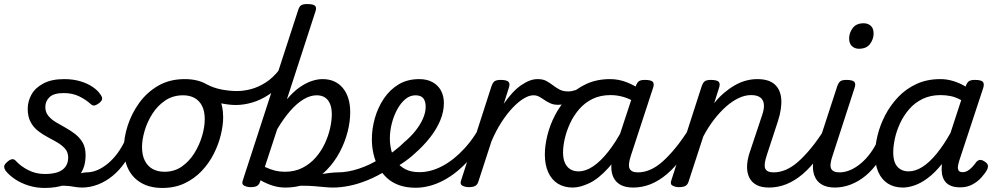

<svg xmlns="http://www.w3.org/2000/svg" viewBox="-24 -910 4925 949"><path d="M267 -17Q296 -29 322.5 -38.5Q349 -48 370.5 -53Q392 -58 406 -58Q415 -58 417 -46.5Q419 -35 415 -20.5Q411 -6 402.5 5.5Q394 17 382 17Q362 17 341 13Q320 9 294.5 8Q269 7 235 13ZM197 19Q156 19 118.5 7.5Q81 -4 51.5 -23.5Q22 -43 3 -67Q-3 -76 -3.5 -86Q-4 -96 11 -109Q24 -121 35 -123Q46 -125 56 -113Q79 -88 116 -69Q153 -50 198 -50Q236 -50 261.5 -59Q287 -68 300 -86.5Q313 -105 313 -131Q313 -157 298.5 -174Q284 -191 261.5 -204.5Q239 -218 213 -231.5Q187 -245 164.5 -262.5Q142 -280 127.5 -306.5Q113 -333 113 -372Q113 -409 131.5 -442.5Q150 -476 190.5 -497.5Q231 -519 293 -519Q338 -519 374 -508Q410 -497 434.5 -480Q459 -463 471 -445Q481 -432 481 -422.5Q481 -413 467 -401Q455 -392 445 -389Q435 -386 424 -396Q400 -418 367 -434Q334 -450 291 -450Q242 -450 221 -430Q200 -410 200 -381Q200 -356 214.5 -338Q229 -320 251.5 -306.5Q274 -293 299.5 -279Q325 -265 347.5 -247.5Q370 -230 384.5 -205.5Q399 -181 399 -143Q399 -85 372 -49Q345 -13 299 3Q253 19 197 19Z M381 17Q367 17 360.5 5.5Q354 -6 356.5 -20.5Q359 -35 371 -46.5Q383 -58 404 -58Q430 -58 456.5 -69Q483 -80 509 -101.5Q535 -123 557 -153Q579 -183 596 -220Q601 -235 613.5 -234.5Q626 -234 635.5 -224.5Q645 -215 641 -201Q623 -150 595 -109.5Q567 -69 533 -41Q499 -13 460 2Q421 17 381 17Z M779 19Q717 19 674 -6Q631 -31 609.5 -75.5Q588 -120 588 -176Q588 -229 607 -288.5Q626 -348 663.5 -400.5Q701 -453 757.5 -486Q814 -519 889 -519Q951 -519 993.5 -495.5Q1036 -472 1057.5 -429.5Q1079 -387 1079 -331Q1079 -291 1067.5 -243.5Q1056 -196 1032.5 -149.5Q1009 -103 973 -65Q937 -27 888.5 -4Q840 19 779 19ZM789 -61Q838 -61 875 -87Q912 -113 937 -153.5Q962 -194 975 -238.5Q988 -283 988 -321Q988 -360 975 -386Q962 -412 938 -425.5Q914 -439 881 -439Q831 -439 793 -413.5Q755 -388 729.5 -348Q704 -308 691 -264Q678 -220 678 -183Q678 -144 691.5 -116.5Q705 -89 730 -75Q755 -61 789 -61Z M1141 -391Q1109 -391 1065 -400Q1021 -409 975 -434Q964 -440 961.5 -452Q959 -464 963.5 -475.5Q968 -487 977 -493Q986 -499 996 -494Q1032 -475 1071.5 -467.5Q1111 -460 1147 -460Q1182 -460 1218.5 -470Q1255 -480 1290.5 -503Q1326 -526 1357 -566Q1368 -579 1379.5 -572Q1391 -565 1396.5 -550Q1402 -535 1392 -523Q1350 -472 1307 -443.5Q1264 -415 1222 -403Q1180 -391 1141 -391Z M1623 17Q1601 17 1577.5 14.5Q1554 12 1527.5 10Q1501 8 1469.5 8Q1438 8 1399 13L1431 -20Q1467 -29 1499 -36Q1531 -43 1558.5 -48Q1586 -53 1608.5 -55.5Q1631 -58 1646 -58Q1655 -58 1657.5 -46.5Q1660 -35 1656 -20.5Q1652 -6 1643.5 5.5Q1635 17 1623 17ZM1214 15Q1198 15 1183.5 8Q1169 1 1176 -18L1449 -858Q1455 -878 1464.5 -884Q1474 -890 1494 -890Q1525 -890 1533.5 -881Q1542 -872 1535 -853L1394 -419Q1426 -457 1457 -478.5Q1488 -500 1516.5 -509.5Q1545 -519 1570 -519Q1634 -519 1670.5 -475Q1707 -431 1707 -355Q1707 -309 1694 -258Q1681 -207 1655 -158Q1629 -109 1590.5 -69.5Q1552 -30 1501 -6.5Q1450 17 1386 17Q1353 17 1322 7Q1291 -3 1264 -19L1261 -11Q1257 2 1247 8.5Q1237 15 1214 15ZM1285 -85Q1313 -72 1336 -66.5Q1359 -61 1384 -61Q1433 -61 1471 -80.5Q1509 -100 1536.5 -131.5Q1564 -163 1581.5 -200.5Q1599 -238 1607.5 -276Q1616 -314 1616 -345Q1616 -375 1607.5 -396Q1599 -417 1582.5 -428Q1566 -439 1541 -439Q1510 -439 1477 -419.5Q1444 -400 1411 -362.5Q1378 -325 1346 -271Z M1623 17Q1604 17 1598 5.5Q1592 -6 1596.5 -20.5Q1601 -35 1614 -46.5Q1627 -58 1646 -58Q1694 -58 1749 -76Q1804 -94 1858 -128Q1869 -136 1879 -130.5Q1889 -125 1895 -113Q1901 -101 1900.5 -88.5Q1900 -76 1890 -70Q1841 -39 1793 -19.5Q1745 0 1702 8.5Q1659 17 1623 17Z M1856 -121Q1890 -138 1920.5 -161Q1951 -184 1976 -209Q2006 -234 2029.5 -263.5Q2053 -293 2066.5 -323.5Q2080 -354 2080 -382Q2080 -410 2068 -424.5Q2056 -439 2029 -439Q2015 -439 2008.5 -451Q2002 -463 2003.5 -479Q2005 -495 2016 -507Q2027 -519 2048 -519Q2087 -519 2114.5 -503.5Q2142 -488 2156 -461.5Q2170 -435 2170 -401Q2170 -357 2151.5 -313.5Q2133 -270 2101 -229.5Q2069 -189 2028 -153Q1998 -125 1961.5 -101Q1925 -77 1887 -57Z M2030 18Q1985 18 1949.5 5.5Q1914 -7 1889 -30Q1864 -53 1847 -83.5Q1830 -114 1822 -149.5Q1814 -185 1814 -222Q1814 -274 1829 -326.5Q1844 -379 1873.5 -423Q1903 -467 1946.5 -493Q1990 -519 2048 -519Q2059 -519 2062.5 -507Q2066 -495 2062.5 -479Q2059 -463 2050.5 -451Q2042 -439 2030 -439Q2002 -439 1979 -419.5Q1956 -400 1939 -368.5Q1922 -337 1912.5 -299.5Q1903 -262 1903 -226Q1903 -195 1910.5 -165Q1918 -135 1935 -111.5Q1952 -88 1980 -73.5Q2008 -59 2049 -59Q2105 -59 2162 -89Q2219 -119 2271.5 -176Q2324 -233 2365 -315Q2369 -323 2380.5 -322.5Q2392 -322 2400.5 -314.5Q2409 -307 2402 -291Q2358 -192 2297 -123Q2236 -54 2167.5 -18Q2099 18 2030 18Z M2292 15Q2276 15 2262 8Q2248 1 2255 -18L2405 -483Q2412 -503 2421.5 -509Q2431 -515 2450 -515Q2481 -515 2489.5 -505.5Q2498 -496 2491 -476L2466 -397Q2486 -426 2507 -449Q2528 -472 2550 -487.5Q2572 -503 2592.5 -511Q2613 -519 2633 -519Q2652 -519 2659 -507Q2666 -495 2662 -479Q2658 -463 2645 -451Q2632 -439 2612 -439Q2591 -439 2564.5 -423Q2538 -407 2509.5 -377Q2481 -347 2454 -305Q2427 -263 2405 -211L2340 -11Q2336 2 2325.5 8.5Q2315 15 2292 15Z M2734 -392Q2713 -392 2697 -399Q2681 -406 2667.5 -415.5Q2654 -425 2641 -432Q2628 -439 2613 -439Q2594 -439 2588 -451Q2582 -463 2586 -479Q2590 -495 2602.5 -507Q2615 -519 2634 -519Q2660 -519 2677 -509.5Q2694 -500 2709 -488.5Q2724 -477 2741.5 -467.5Q2759 -458 2786 -458Q2800 -458 2818.5 -464Q2837 -470 2848 -477Q2861 -487 2868 -481.5Q2875 -476 2876.5 -464.5Q2878 -453 2873.5 -441.5Q2869 -430 2859 -425Q2841 -415 2817.5 -408Q2794 -401 2772 -396.5Q2750 -392 2734 -392Z M2807 17Q2764 17 2733 -2.5Q2702 -22 2685.5 -59Q2669 -96 2669 -146Q2669 -190 2681.5 -241Q2694 -292 2719.5 -341Q2745 -390 2783.5 -430.5Q2822 -471 2874 -495Q2926 -519 2992 -519Q3035 -519 3076 -502.5Q3117 -486 3150 -461L3137 -392Q3094 -420 3060.5 -430Q3027 -440 2994 -440Q2943 -440 2904.5 -421Q2866 -402 2838.5 -370Q2811 -338 2793.5 -300Q2776 -262 2767.5 -224.5Q2759 -187 2759 -157Q2759 -126 2768 -105.5Q2777 -85 2794 -74Q2811 -63 2836 -63Q2871 -63 2908 -88Q2945 -113 2982.5 -160.5Q3020 -208 3054 -273L3076 -229Q3032 -134 2983 -80Q2934 -26 2888.5 -4.5Q2843 17 2807 17ZM3106 17Q3068 17 3044 4Q3020 -9 3008.5 -32.5Q2997 -56 2997.5 -86.5Q2998 -117 3009 -152L3118 -483Q3125 -503 3134.5 -509Q3144 -515 3163 -515Q3194 -515 3202.5 -505.5Q3211 -496 3204 -476L3095 -143Q3079 -95 3088 -76.5Q3097 -58 3129 -58Q3143 -58 3148.5 -46.5Q3154 -35 3152 -20.5Q3150 -6 3138.5 5.5Q3127 17 3106 17Z M3106 17Q3092 17 3085.5 5.5Q3079 -6 3081.5 -20.5Q3084 -35 3096 -46.5Q3108 -58 3129 -58Q3159 -58 3189.5 -71Q3220 -84 3251 -111.5Q3282 -139 3315.5 -180Q3349 -221 3384 -277Q3393 -290 3405 -289Q3417 -288 3423.5 -278.5Q3430 -269 3424 -257Q3388 -187 3350 -135Q3312 -83 3272.5 -49.5Q3233 -16 3191.5 0.5Q3150 17 3106 17Z M3777 17Q3739 17 3715 4Q3691 -9 3679.5 -32.5Q3668 -56 3668.5 -86.5Q3669 -117 3680 -152L3744 -344Q3754 -374 3751.5 -395.5Q3749 -417 3733.5 -428.5Q3718 -440 3688 -440Q3658 -440 3626.5 -425Q3595 -410 3564.5 -383Q3534 -356 3505 -318.5Q3476 -281 3452 -235L3379 -11Q3375 2 3364.5 8.5Q3354 15 3331 15Q3315 15 3301 8Q3287 1 3294 -18L3444 -483Q3451 -503 3460.5 -509Q3470 -515 3489 -515Q3520 -515 3528.5 -505.5Q3537 -496 3530 -476L3506 -400Q3529 -429 3555 -451Q3581 -473 3608 -488.5Q3635 -504 3663 -511.5Q3691 -519 3719 -519Q3776 -519 3805 -493Q3834 -467 3837.5 -420Q3841 -373 3821 -311L3766 -143Q3750 -95 3758.5 -76.5Q3767 -58 3800 -58Q3814 -58 3820 -46.5Q3826 -35 3823.5 -20.5Q3821 -6 3809.5 5.5Q3798 17 3777 17Z M3777 17Q3763 17 3756.5 5.5Q3750 -6 3752.5 -20.5Q3755 -35 3767 -46.5Q3779 -58 3800 -58Q3830 -58 3860.5 -71Q3891 -84 3922 -111.5Q3953 -139 3986.5 -180Q4020 -221 4055 -277Q4064 -290 4076 -289Q4088 -288 4094.5 -278.5Q4101 -269 4095 -257Q4059 -187 4021 -135Q3983 -83 3943.5 -49.5Q3904 -16 3862.5 0.5Q3821 17 3777 17Z M4103 17Q4066 17 4041.5 4Q4017 -9 4005.5 -32.5Q3994 -56 3994 -86Q3994 -116 4006 -152L4114 -483Q4121 -503 4130.5 -509Q4140 -515 4159 -515Q4190 -515 4198.5 -505.5Q4207 -496 4200 -476L4092 -143Q4075 -95 4084 -76.5Q4093 -58 4126 -58Q4140 -58 4146 -46.5Q4152 -35 4149.5 -20.5Q4147 -6 4135.5 5.5Q4124 17 4103 17ZM4221 -669Q4201 -669 4187 -682Q4173 -695 4173 -720Q4173 -747 4190.5 -771Q4208 -795 4245 -795Q4266 -795 4280 -782.5Q4294 -770 4294 -744Q4294 -717 4276.5 -693Q4259 -669 4221 -669Z M4102 17Q4088 17 4081.5 5.5Q4075 -6 4077.5 -20.5Q4080 -35 4092 -46.5Q4104 -58 4125 -58Q4151 -58 4177.5 -69Q4204 -80 4230 -101.5Q4256 -123 4278 -153Q4300 -183 4317 -220Q4322 -235 4334.5 -234.5Q4347 -234 4356.5 -224.5Q4366 -215 4362 -201Q4344 -150 4316 -109.5Q4288 -69 4254 -41Q4220 -13 4181 2Q4142 17 4102 17Z M4439 17Q4396 17 4365 -2.5Q4334 -22 4317.5 -59Q4301 -96 4301 -146Q4301 -190 4313.5 -241Q4326 -292 4351.5 -341Q4377 -390 4415.5 -430.5Q4454 -471 4506 -495Q4558 -519 4624 -519Q4657 -519 4689 -509Q4721 -499 4749 -482L4750 -486Q4757 -504 4766.5 -509.5Q4776 -515 4794 -515Q4826 -515 4834 -505.5Q4842 -496 4836 -476L4717 -115Q4713 -102 4711 -89Q4709 -76 4714 -67.5Q4719 -59 4734 -59Q4747 -59 4759 -66Q4771 -73 4781.5 -84.5Q4792 -96 4800 -107Q4806 -116 4816.5 -119Q4827 -122 4842 -112Q4858 -102 4859 -91.5Q4860 -81 4854 -70Q4845 -53 4826.5 -32.5Q4808 -12 4782 2Q4756 16 4723 16Q4692 16 4673 7Q4654 -2 4644.5 -17Q4635 -32 4632 -51Q4629 -70 4631 -90Q4631 -93 4631 -95.5Q4631 -98 4632 -100Q4597 -56 4562 -30Q4527 -4 4495.5 6.5Q4464 17 4439 17ZM4391 -157Q4391 -126 4399.5 -105.5Q4408 -85 4425.5 -74Q4443 -63 4467 -63Q4501 -63 4536 -85.5Q4571 -108 4606 -151Q4641 -194 4674 -253L4727 -415Q4700 -430 4675 -435Q4650 -440 4625 -440Q4575 -440 4536 -421Q4497 -402 4469.5 -370Q4442 -338 4424.5 -300Q4407 -262 4399 -224.5Q4391 -187 4391 -157Z"/></svg>

Font: Playwrite DK Uloopet
Style: Regular
Weight: 400
Designer: Veronika Burian, José Scaglione
Foundry: TypeTogether
Version: Version 1.002